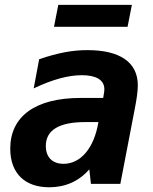

<svg xmlns="http://www.w3.org/2000/svg" viewBox="-20 -770 642 804"><path d="M206.1 -657.7H514.2L532.2 -749.5H224.1ZM186 14.2C252 14.2 310.5 -10.3 354 -61L360.8 0H483.9L543.9 -312C551.8 -352.1 557.1 -386.7 557.1 -412.6C557.1 -509.8 481.4 -560.1 346.2 -560.1C285.2 -560.1 225.6 -549.8 144 -522L121.1 -399.9C200.2 -437.5 266.1 -455.1 322.8 -455.1C382.8 -455.1 417 -435.1 417 -396C417 -391.1 416.5 -387.7 416 -383.8L412.1 -359.9H317.9C127 -359.9 22.9 -282.2 22.9 -147.5C22.9 -43.5 85 14.2 186 14.2ZM246.1 -84C199.2 -84 171.9 -111.8 171.9 -158.7C171.9 -225.6 228 -258.8 336.9 -258.8H392.1C374 -148.4 316.9 -84 246.1 -84Z"/></svg>

Font: Hack
Style: Bold Oblique
Weight: 700
Italic angle: -12°
Monospace: yes
Designer: Christopher Simpkins
Foundry: Christopher Simpkins
Version: Version 2.010